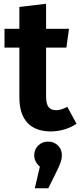

<svg xmlns="http://www.w3.org/2000/svg" viewBox="-20 -683 427 1021"><path d="M387 -25Q358 -5 321.5 5.5Q285 16 249 16Q167 15 125 -31Q83 -77 83 -166V-430H4V-530H83V-646L225 -663V-530H347L333 -430H225V-169Q225 -131 238 -114Q251 -97 278 -97Q305 -97 338 -115ZM309 142Q309 159 303.5 176.5Q298 194 283 225L237 318H165L192 203Q162 178 162 142Q162 112 183 91Q204 70 236 70Q267 70 288 90.5Q309 111 309 142Z"/></svg>

Font: Wolseley Sans SemiBold
Style: Regular
Weight: 600
Designer: Carrois Corporate & Edenspiekermann AG
Foundry: Carrois Corporate GbR & Edenspiekermann AG
Version: Version 4.202